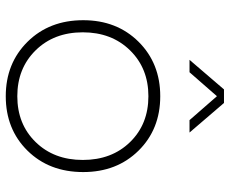

<svg xmlns="http://www.w3.org/2000/svg" viewBox="-84 -694 779 650"><g transform="rotate(90 305.0 -368.5)"><path d="M47.9 -261.2Q47.9 -375 120.8 -448.5Q193.8 -522 305.2 -522Q417 -522 489.5 -448.5Q562 -375 562 -261.2Q562 -146 489.5 -72.5Q417 1 305.2 1Q193.8 1 120.8 -72.8Q47.9 -146.5 47.9 -261.2ZM305.2 -38.1Q399.9 -38.1 460.4 -100.1Q521 -162.1 521 -259.8Q521 -357.9 460.4 -419.9Q399.9 -481.9 305.2 -481.9Q210.9 -481.9 149.9 -419.7Q88.9 -357.4 88.9 -259.8Q88.9 -162.1 149.9 -100.1Q210.9 -38.1 305.2 -38.1ZM182.1 -621.1 282.2 -737.8H328.1L428.2 -621.1H386.2L305.2 -713.9L224.1 -621.1Z"/></g></svg>

Font: Trueno UltraLight
Style: Regular
Weight: 250
Designer: Julieta Ulanovsky
Foundry: Julieta Ulanovsky
Version: Version 3.001b | FøM Fix